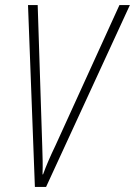

<svg xmlns="http://www.w3.org/2000/svg" viewBox="-20 -734 530 754"><path d="M117 0 90 -714H128L146 -157Q147 -128 147.5 -102Q148 -76 147 -49H149Q158 -74 170.5 -103Q183 -132 198 -163L449 -714H490L161 0Z"/></svg>

Font: Noto Sans Condensed ExtraLight
Style: Italic
Weight: 200
Width: 3
Italic angle: -12°
Designer: Monotype Design Team
Foundry: Monotype Imaging Inc.
Version: Version 2.013; ttfautohint (v1.8.4.7-5d5b)